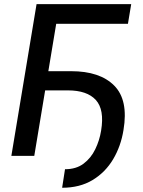

<svg xmlns="http://www.w3.org/2000/svg" viewBox="-20 -747 683 920"><path d="M608.7 -727.3 593 -632.8H249.3L144.2 0H34.4L155.2 -727.3ZM188.6 -313.9 203.8 -405.9H320.7Q458.8 -405.9 527.3 -336.8Q595.9 -267.8 571.7 -123.9Q559.3 -46.5 522 16.2Q484.7 78.8 423.5 115.8Q362.2 152.7 277.7 152.7L291.5 63.9Q344.8 63.9 380.3 37.3Q415.8 10.7 436.4 -31.8Q457 -74.2 464.5 -121.1Q481.2 -221.6 439.3 -267.8Q397.4 -313.9 305.4 -313.9Z"/></svg>

Font: Inter UI Medium
Style: Italic
Weight: 500
Italic angle: 9.39999°
Designer: Rasmus Andersson
Foundry: rsms
Version: 3.2;8d6f07862